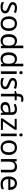

<svg xmlns="http://www.w3.org/2000/svg" viewBox="2828 -3633 815 6511"><g transform="rotate(90 3235.5 -377.5)"><path d="M434 -148Q434 -70 376 -30Q318 10 220 10Q164 10 123.5 1Q83 -8 52 -24V-104Q84 -88 129.5 -74.5Q175 -61 222 -61Q289 -61 319 -82.5Q349 -104 349 -140Q349 -160 338 -176Q327 -192 298.5 -208Q270 -224 217 -244Q165 -264 128 -284Q91 -304 71 -332Q51 -360 51 -404Q51 -472 106.5 -509Q162 -546 252 -546Q301 -546 343.5 -536.5Q386 -527 423 -510L393 -440Q359 -454 322 -464Q285 -474 246 -474Q192 -474 163.5 -456.5Q135 -439 135 -409Q135 -387 148 -371.5Q161 -356 191.5 -341.5Q222 -327 273 -307Q324 -288 360 -268Q396 -248 415 -219.5Q434 -191 434 -148Z M1030 -269Q1030 -136 962.5 -63Q895 10 780 10Q709 10 653.5 -22.5Q598 -55 566 -117.5Q534 -180 534 -269Q534 -402 601 -474Q668 -546 783 -546Q856 -546 911.5 -513.5Q967 -481 998.5 -419.5Q1030 -358 1030 -269ZM625 -269Q625 -174 662.5 -118.5Q700 -63 782 -63Q863 -63 901 -118.5Q939 -174 939 -269Q939 -364 901 -418Q863 -472 781 -472Q699 -472 662 -418Q625 -364 625 -269Z M1359 10Q1259 10 1199 -59.5Q1139 -129 1139 -267Q1139 -405 1199.5 -475.5Q1260 -546 1360 -546Q1422 -546 1461.5 -523Q1501 -500 1526 -467H1532Q1531 -480 1528.5 -505.5Q1526 -531 1526 -546V-760H1614V0H1543L1530 -72H1526Q1502 -38 1462 -14Q1422 10 1359 10ZM1373 -63Q1458 -63 1492.5 -109.5Q1527 -156 1527 -250V-266Q1527 -366 1494 -419.5Q1461 -473 1372 -473Q1301 -473 1265.5 -416.5Q1230 -360 1230 -265Q1230 -169 1265.5 -116Q1301 -63 1373 -63Z M1974 10Q1874 10 1814 -59.5Q1754 -129 1754 -267Q1754 -405 1814.5 -475.5Q1875 -546 1975 -546Q2037 -546 2076.5 -523Q2116 -500 2141 -467H2147Q2146 -480 2143.5 -505.5Q2141 -531 2141 -546V-760H2229V0H2158L2145 -72H2141Q2117 -38 2077 -14Q2037 10 1974 10ZM1988 -63Q2073 -63 2107.5 -109.5Q2142 -156 2142 -250V-266Q2142 -366 2109 -419.5Q2076 -473 1987 -473Q1916 -473 1880.5 -416.5Q1845 -360 1845 -265Q1845 -169 1880.5 -116Q1916 -63 1988 -63Z M2444 -737Q2464 -737 2479.5 -723.5Q2495 -710 2495 -681Q2495 -653 2479.5 -639Q2464 -625 2444 -625Q2422 -625 2407 -639Q2392 -653 2392 -681Q2392 -710 2407 -723.5Q2422 -737 2444 -737ZM2487 -536V0H2399V-536Z M3006 -148Q3006 -70 2948 -30Q2890 10 2792 10Q2736 10 2695.5 1Q2655 -8 2624 -24V-104Q2656 -88 2701.5 -74.5Q2747 -61 2794 -61Q2861 -61 2891 -82.5Q2921 -104 2921 -140Q2921 -160 2910 -176Q2899 -192 2870.5 -208Q2842 -224 2789 -244Q2737 -264 2700 -284Q2663 -304 2643 -332Q2623 -360 2623 -404Q2623 -472 2678.5 -509Q2734 -546 2824 -546Q2873 -546 2915.5 -536.5Q2958 -527 2995 -510L2965 -440Q2931 -454 2894 -464Q2857 -474 2818 -474Q2764 -474 2735.5 -456.5Q2707 -439 2707 -409Q2707 -387 2720 -371.5Q2733 -356 2763.5 -341.5Q2794 -327 2845 -307Q2896 -288 2932 -268Q2968 -248 2987 -219.5Q3006 -191 3006 -148Z M3383 -468H3248V0H3160V-468H3066V-509L3160 -539V-570Q3160 -674 3206 -719.5Q3252 -765 3334 -765Q3366 -765 3392.5 -759.5Q3419 -754 3438 -747L3415 -678Q3399 -683 3378 -688Q3357 -693 3335 -693Q3291 -693 3269.5 -663.5Q3248 -634 3248 -571V-536H3383Z M3683 -545Q3781 -545 3828 -502Q3875 -459 3875 -365V0H3811L3794 -76H3790Q3755 -32 3716.5 -11Q3678 10 3610 10Q3537 10 3489 -28.5Q3441 -67 3441 -149Q3441 -229 3504 -272.5Q3567 -316 3698 -320L3789 -323V-355Q3789 -422 3760 -448Q3731 -474 3678 -474Q3636 -474 3598 -461.5Q3560 -449 3527 -433L3500 -499Q3535 -518 3583 -531.5Q3631 -545 3683 -545ZM3709 -259Q3609 -255 3570.5 -227Q3532 -199 3532 -148Q3532 -103 3559.5 -82Q3587 -61 3630 -61Q3698 -61 3743 -98.5Q3788 -136 3788 -214V-262Z M4387 0H3995V-58L4283 -468H4012V-536H4380V-470L4096 -68H4387Z M4556 -737Q4576 -737 4591.5 -723.5Q4607 -710 4607 -681Q4607 -653 4591.5 -639Q4576 -625 4556 -625Q4534 -625 4519 -639Q4504 -653 4504 -681Q4504 -710 4519 -723.5Q4534 -737 4556 -737ZM4599 -536V0H4511V-536Z M5235 -269Q5235 -136 5167.5 -63Q5100 10 4985 10Q4914 10 4858.5 -22.5Q4803 -55 4771 -117.5Q4739 -180 4739 -269Q4739 -402 4806 -474Q4873 -546 4988 -546Q5061 -546 5116.5 -513.5Q5172 -481 5203.5 -419.5Q5235 -358 5235 -269ZM4830 -269Q4830 -174 4867.5 -118.5Q4905 -63 4987 -63Q5068 -63 5106 -118.5Q5144 -174 5144 -269Q5144 -364 5106 -418Q5068 -472 4986 -472Q4904 -472 4867 -418Q4830 -364 4830 -269Z M5632 -546Q5728 -546 5777 -499.5Q5826 -453 5826 -349V0H5739V-343Q5739 -472 5619 -472Q5530 -472 5496 -422Q5462 -372 5462 -278V0H5374V-536H5445L5458 -463H5463Q5489 -505 5535 -525.5Q5581 -546 5632 -546Z M6199 -546Q6268 -546 6317.5 -516Q6367 -486 6393.5 -431.5Q6420 -377 6420 -304V-251H6053Q6055 -160 6099.5 -112.5Q6144 -65 6224 -65Q6275 -65 6314.5 -74.5Q6354 -84 6396 -102V-25Q6355 -7 6315 1.5Q6275 10 6220 10Q6144 10 6085.5 -21Q6027 -52 5994.5 -113.5Q5962 -175 5962 -264Q5962 -352 5991.5 -415Q6021 -478 6074.5 -512Q6128 -546 6199 -546ZM6198 -474Q6135 -474 6098.5 -433.5Q6062 -393 6055 -321H6328Q6327 -389 6296 -431.5Q6265 -474 6198 -474Z"/></g></svg>

Font: Noto Sans Mayan Numerals
Style: Regular
Weight: 400
Designer: Monotype Design Team
Foundry: Monotype Imaging Inc.
Version: Version 2.001; ttfautohint (v1.8.4.7-5d5b)